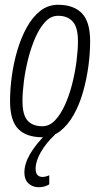

<svg xmlns="http://www.w3.org/2000/svg" viewBox="-20 -564 428 803"><path d="M157 10Q90 10 56 -25Q22 -60 22 -142Q22 -191 29.5 -246Q37 -301 52.5 -353.5Q68 -406 92 -449.5Q116 -493 148.5 -518.5Q181 -544 223 -544Q288 -544 322.5 -508.5Q357 -473 357 -391Q357 -341 349.5 -286Q342 -231 327 -178.5Q312 -126 288 -83.5Q264 -41 231.5 -15.5Q199 10 157 10ZM157 -36Q187 -36 210.5 -61Q234 -86 252 -126Q270 -166 282 -213.5Q294 -261 300 -308Q306 -355 306 -392Q306 -450 284 -474Q262 -498 223 -498Q193 -498 169.5 -473Q146 -448 128 -407Q110 -366 98 -318.5Q86 -271 80 -224.5Q74 -178 74 -142Q74 -83 95.5 -59.5Q117 -36 157 -36ZM175 -6 210 -1Q171 36 150 73.5Q129 111 129 141Q129 176 158 176Q171 176 186 169V207Q167 219 142 219Q116 219 99 203Q82 187 82 158Q82 121 105.5 80.5Q129 40 175 -6Z"/></svg>

Font: Georama SemiCondensed Light
Style: Italic
Weight: 300
Width: 4
Italic angle: -9°
Designer: Jean-Baptiste Levee
Foundry: Production Type
Version: Version 1.000